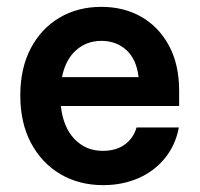

<svg xmlns="http://www.w3.org/2000/svg" viewBox="-20 -530 582 560"><path d="M280.8 10Q210.8 10 156.2 -22.1Q101.7 -54.2 70.4 -112.9Q39.2 -171.7 39.2 -251.7Q39.2 -330.8 69.6 -388.8Q100 -446.7 153.3 -478.3Q206.7 -510 275.8 -510Q340.8 -510 391.7 -481.2Q442.5 -452.5 472.5 -397.5Q502.5 -342.5 502.5 -265V-220.8H157.5Q164.2 -159.2 197.1 -124.6Q230 -90 280 -90Q318.3 -90 343.8 -108.3Q369.2 -126.7 378.3 -158.3H501.7Q491.7 -105.8 460.4 -67.9Q429.2 -30 382.9 -10Q336.7 10 280.8 10ZM160.8 -305H384.2Q378.3 -356.7 348.8 -383.8Q319.2 -410.8 275.8 -410.8Q232.5 -410.8 201.7 -383.3Q170.8 -355.8 160.8 -305Z"/></svg>

Font: Funnel Sans Light SemiBold
Style: Regular
Weight: 600
Version: Version 1.000